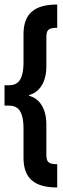

<svg xmlns="http://www.w3.org/2000/svg" viewBox="-24 -737 278 849"><path d="M105 -317C140 -325 181 -362 181 -443V-568C181 -605 188 -614 229 -614V-717C131 -717 80 -679 80 -586V-463C80 -381 54 -360 15 -360H-4V-270H15C54 -270 80 -249 80 -167V-39C80 54 131 92 229 92V-11C188 -11 181 -21 181 -57V-187C181 -268 141 -305 105 -313Z"/></svg>

Font: Blinker Headline
Style: Regular
Weight: 900
Width: 4
Designer: Juergen Huber
Foundry: supertype
Version: Version 1.015;PS 1.15;hotconv 1.0.88;makeotf.lib2.5.647800